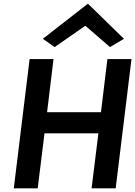

<svg xmlns="http://www.w3.org/2000/svg" viewBox="-20 -1024 735 1044"><path d="M213 -813 277 -768 444 -884 578 -768 654 -813 458 -1004ZM478 0H609L695 -703H564L529 -414H236L271 -703H141L55 0H185L222 -299H515Z"/></svg>

Font: Bluebird
Style: ExtObl
Weight: 400
Designer: Jasper
Foundry: Cannot Into Space Fonts
Version: Version 0.98